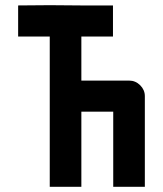

<svg xmlns="http://www.w3.org/2000/svg" viewBox="-20 -721 629 741"><path d="M417 0V-290H294V0H172V-580H50V-700L172 -701L294 -700H416V-580H294V-410H478Q503 -410 521 -392Q539 -374 539 -350V0Z"/></svg>

Font: Tschichold
Style: Bold
Weight: 700
Designer: Peter Wiegel
Foundry: Peter Wiegel
Version: Version 1.000; ttfautohint (v1.3)